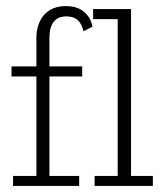

<svg xmlns="http://www.w3.org/2000/svg" viewBox="-20 -613 544 633"><path d="M23 0V-33H100V-361H18V-394H100V-488Q100 -520 112 -544Q124 -568 145.5 -580.5Q167 -593 197 -593Q234 -593 256.5 -574.5Q279 -556 285 -525L255 -510Q250 -534 236.5 -546.5Q223 -559 199 -559Q171 -559 157 -541Q143 -523 143 -490V-394H251V-361H143V-33H241V0ZM292 0V-33H368V-550H287V-583H412V-33H484V0Z"/></svg>

Font: Rokkitt ExtraLight
Style: Regular
Weight: 250
Version: Version 3.103